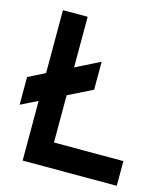

<svg xmlns="http://www.w3.org/2000/svg" viewBox="-106 -782 745 863"><g transform="rotate(15 266.5 -350.0)"><path d="M80 0H518V-115H195V-700H80ZM2 -239 308 -391V-521L2 -368Z"/></g></svg>

Font: Unageo
Style: SemiBold
Weight: 600
Designer: Richard Sepsi
Foundry: Richard Sepsi
Version: Version 2.000